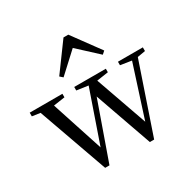

<svg xmlns="http://www.w3.org/2000/svg" viewBox="-161 -879 1039 1042"><g transform="rotate(-30 359.0 -358.0)"><path d="M208 5H235L365 -363L369 -372H355L488 5H515L673 -459H636L517 -89L513 -76H531L396 -459H365L237 -89L232 -76H251L126 -459H43ZM3 -436 93 -423H113L208 -437V-459H3ZM282 -437 367 -425H399L480 -437V-459H282ZM556 -437 634 -425H649L712 -436V-459H556ZM504 -533 522 -549 396 -721H366L240 -549L258 -533L413 -676H349Z"/></g></svg>

Font: Source Serif 4 48pt
Style: Regular
Weight: 400
Designer: Frank Grie√ühammer
Foundry: Adobe Systems Incorporated
Version: Version 4.004;hotconv 1.0.116;makeotfexe 2.5.65601